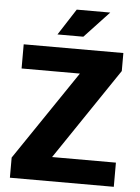

<svg xmlns="http://www.w3.org/2000/svg" viewBox="-56 -858 657 902"><g transform="rotate(5 272.5 -407.0)"><path d="M505 -630V-545L214 -114H515V0H25V-95L310 -516H35V-630ZM311 -690H189L269 -814H427Z"/></g></svg>

Font: Mukta Malar ExtraBold
Style: Regular
Weight: 800
Designer: Aadarsh Rajan, Girish Dalvi, Yashodeep Gholap
Foundry: Ek Type
Version: Version 2.538;PS 1.000;hotconv 16.6.51;makeotf.lib2.5.65220;